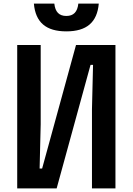

<svg xmlns="http://www.w3.org/2000/svg" viewBox="-20 -1051 740 1071"><path d="M624 0V-800H404L215 -111H201L207 -358V-800H76V0H296L485 -689H499L493 -442V0ZM169 -1031C178 -926 237 -876 350 -876C463 -876 522 -926 531 -1031H417C412 -984 390 -962 350 -962C310 -962 288 -984 283 -1031Z"/></svg>

Font: Martian Mono Std Md
Style: Regular
Weight: 500
Monospace: yes
Designer: Roman Shamin
Foundry: Evil Martians
Version: Version 1.000